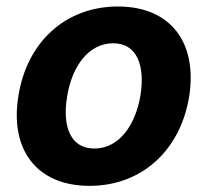

<svg xmlns="http://www.w3.org/2000/svg" viewBox="-20 -573 652 603"><path d="M261.4 10.7C425.8 10.7 546.2 -101.6 573.9 -268.5C601.2 -438.2 516.7 -552.6 350.5 -552.6C185.4 -552.6 65 -440.7 38 -273.1C9.9 -103.7 94.5 10.7 261.4 10.7ZM276.3 -106.5C201.7 -106.5 175.1 -175.4 190.7 -269.2C206 -365.4 258.5 -437.1 335.6 -437.1C409.8 -437.1 436.1 -367.9 421.2 -273.8C405.2 -177.6 352.6 -106.5 276.3 -106.5Z"/></svg>

Font: TID UI
Style: Bold Italic
Weight: 700
Italic angle: -9.39999°
Designer: The TID Project Authors
Foundry: Bakken & Bæck
Version: Version 1.001;hotconv 1.0.109;makeotfexe 2.5.65596